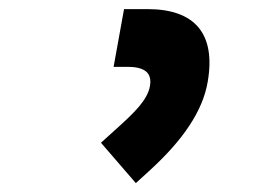

<svg xmlns="http://www.w3.org/2000/svg" viewBox="-20 -725 626 430"><path d="M284.2 -314.9 316.9 -344.7C388.2 -410.2 434.1 -475.1 445.3 -542.5C463.4 -648.9 417 -704.6 310.5 -704.6H257.8L234.4 -575.2H267.6C290 -575.2 304.7 -569.8 312 -559.6C316.4 -552.7 317.9 -543.9 315.9 -532.7C310.5 -501 280.3 -472.2 241.2 -437L206.1 -405.3Z"/></svg>

Font: Cascadia Code NF
Style: Bold Italic
Weight: 700
Italic angle: -10°
Monospace: yes
Designer: Aaron Bell
Foundry: Saja Typeworks
Version: Version 2404.023